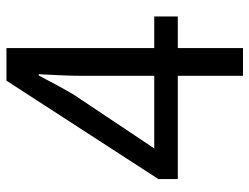

<svg xmlns="http://www.w3.org/2000/svg" viewBox="-109 -664 773 595"><g transform="rotate(-90 277.5 -366.5)"><path d="M340 0H426V-202H524V-275H426V-733H325L20 -262V-202H340ZM340 -275H115L282 -525C303 -561 323 -598 341 -633H345C343 -596 340 -536 340 -500Z"/></g></svg>

Font: Source Han Sans JP
Style: Regular
Weight: 400
Designer: Ryoko NISHIZUKA 西塚涼子 (kana, bopomofo & ideographs); Paul D. Hunt (Latin, Greek & Cyrillic); Sandoll Communications 산돌커뮤니
Foundry: Adobe
Version: Version 2.004;hotconv 1.0.118;makeotfexe 2.5.65603